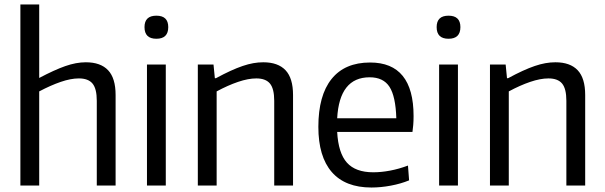

<svg xmlns="http://www.w3.org/2000/svg" viewBox="-20 -828 2700 857"><path d="M71 -808H155V-480Q223 -516 271.5 -533Q320 -550 363 -550Q429 -550 462.5 -514.5Q496 -479 496 -404V0H412V-378Q412 -432 393 -455Q374 -478 332 -478Q296 -478 251 -462.5Q206 -447 155 -420V0H71Z M678 -655Q625 -655 625 -707Q625 -758 678 -758Q731 -758 731 -707Q731 -655 678 -655ZM636 -540H720V0H636Z M863 -540H933L939 -479H944Q979 -498 1008.5 -511.5Q1038 -525 1063 -533.5Q1088 -542 1110.5 -546Q1133 -550 1155 -550Q1221 -550 1254.5 -514.5Q1288 -479 1288 -404V0H1204V-378Q1204 -432 1185 -455Q1166 -478 1124 -478Q1088 -478 1042.5 -462.5Q997 -447 947 -420V0H863Z M1638 9Q1521 9 1461 -60Q1401 -129 1401 -262Q1401 -402 1460 -475.5Q1519 -549 1632 -549Q1826 -549 1826 -310Q1826 -287 1824.5 -270Q1823 -253 1821 -239H1485Q1490 -145 1528.5 -102Q1567 -59 1646 -59Q1682 -59 1721.5 -66.5Q1761 -74 1801 -89L1806 -23Q1770 -8 1725 0.5Q1680 9 1638 9ZM1630 -483Q1495 -483 1485 -300H1749Q1746 -398 1718.5 -440.5Q1691 -483 1630 -483Z M1982 -655Q1929 -655 1929 -707Q1929 -758 1982 -758Q2035 -758 2035 -707Q2035 -655 1982 -655ZM1940 -540H2024V0H1940Z M2167 -540H2237L2243 -479H2248Q2283 -498 2312.5 -511.5Q2342 -525 2367 -533.5Q2392 -542 2414.5 -546Q2437 -550 2459 -550Q2525 -550 2558.5 -514.5Q2592 -479 2592 -404V0H2508V-378Q2508 -432 2489 -455Q2470 -478 2428 -478Q2392 -478 2346.5 -462.5Q2301 -447 2251 -420V0H2167Z"/></svg>

Font: Encode Sans Narrow
Style: Regular
Weight: 400
Designer: Pablo Impallari, Andres Torresi
Foundry: Pablo Impallari, Andres Torresi
Version: Version 1.000; ttfautohint (v1.00) -l 8 -r 50 -G 200 -x 14 -